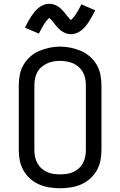

<svg xmlns="http://www.w3.org/2000/svg" viewBox="-20 -994 640 1022"><path d="M300 8Q272 8 243.5 3.5Q215 -1 189 -12Q163 -23 141.5 -42Q120 -61 105.5 -86Q91 -111 85.5 -139Q80 -167 80 -195V-540Q80 -568 85.5 -596.5Q91 -625 105.5 -649.5Q120 -674 141.5 -693Q163 -712 189 -723Q215 -734 243.5 -740Q272 -746 300 -746Q328 -746 356.5 -740Q385 -734 411 -723Q437 -712 458.5 -693Q480 -674 494.5 -649.5Q509 -625 514.5 -596.5Q520 -568 520 -540V-195Q520 -167 514.5 -139Q509 -111 494.5 -86Q480 -61 458.5 -42Q437 -23 411 -12Q385 -1 356.5 3.5Q328 8 300 8ZM300 -66Q318 -66 336 -68.5Q354 -71 370 -78.5Q386 -86 399.5 -98Q413 -110 421.5 -126Q430 -142 433.5 -159.5Q437 -177 437 -195V-540Q437 -558 433.5 -576Q430 -594 421.5 -609.5Q413 -625 399 -637.5Q385 -650 368.5 -657Q352 -664 334 -667Q316 -670 298 -670Q280 -670 262.5 -666.5Q245 -663 229 -655.5Q213 -648 199.5 -636Q186 -624 178 -608.5Q170 -593 166.5 -575.5Q163 -558 163 -540V-195Q163 -177 166.5 -159.5Q170 -142 178.5 -126Q187 -110 200.5 -98Q214 -86 230 -78.5Q246 -71 264 -68.5Q282 -66 300 -66ZM358 -812Q350 -812 342.5 -813.5Q335 -815 328.5 -817.5Q322 -820 315 -824Q308 -828 302.5 -832.5Q297 -837 291 -843Q285 -849 280.5 -854.5Q276 -860 271.5 -865.5Q267 -871 261.5 -878Q256 -885 251.5 -890Q247 -895 242 -899Q240 -897 236 -892.5Q232 -888 230 -886Q228 -884 225.5 -881Q223 -878 221 -874.5Q219 -871 216 -867Q213 -863 210.5 -858.5Q208 -854 205 -849Q202 -844 199 -838.5Q196 -833 193 -827Q190 -821 187 -815L113 -847Q122 -866 130.5 -881Q139 -896 147 -908Q155 -920 164 -931Q173 -942 185 -952Q197 -962 212 -968Q227 -974 242 -974Q250 -974 257.5 -972.5Q265 -971 271.5 -968.5Q278 -966 285 -962Q292 -958 297.5 -953.5Q303 -949 309 -943Q315 -937 319.5 -931.5Q324 -926 328.5 -920.5Q333 -915 338.5 -908Q344 -901 348.5 -896Q353 -891 358 -887Q360 -889 364 -893.5Q368 -898 370 -900.5Q372 -903 374.5 -906Q377 -909 379 -912Q381 -915 384 -919Q387 -923 389.5 -927.5Q392 -932 395 -937Q398 -942 401 -947.5Q404 -953 407 -959Q410 -965 413 -971L487 -939Q478 -921 469.5 -906Q461 -891 453 -878.5Q445 -866 436 -855Q427 -844 415 -834Q403 -824 388 -818Q373 -812 358 -812Z"/></svg>

Font: Zed Mono Extended
Style: Regular
Weight: 400
Width: 7
Monospace: yes
Designer: Belleve Invis
Foundry: Belleve Invis
Version: Version 1.0.0; ttfautohint (v1.8.4)